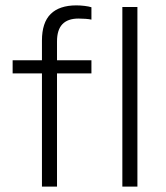

<svg xmlns="http://www.w3.org/2000/svg" viewBox="-20 -694 618 714"><path d="M136 0V-421H27V-470H136V-543Q136 -610 168.5 -642Q201 -674 264 -674Q279 -674 295 -672Q311 -670 320 -667V-621Q312 -623 298 -624Q284 -625 272 -625Q232 -625 212 -604Q192 -583 192 -540V-470H320V-421H192V0ZM435 0V-668H491V0Z"/></svg>

Font: Gantari Light
Style: Regular
Weight: 300
Designer: Anugrah Pasau
Foundry: Lafontype
Version: Version 1.000; ttfautohint (v1.8.3)